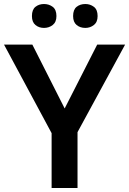

<svg xmlns="http://www.w3.org/2000/svg" viewBox="-20 -936 643 956"><path d="M302 -396 464 -714H603L366 -278V0H237V-273L0 -714H141ZM139 -856Q139 -888 156.5 -902Q174 -916 199 -916Q224 -916 242.5 -902Q261 -888 261 -856Q261 -826 242.5 -811.5Q224 -797 199 -797Q174 -797 156.5 -811.5Q139 -826 139 -856ZM344 -856Q344 -888 361.5 -902Q379 -916 405 -916Q429 -916 447.5 -902Q466 -888 466 -856Q466 -826 447.5 -811.5Q429 -797 405 -797Q379 -797 361.5 -811.5Q344 -826 344 -856Z"/></svg>

Font: Noto Sans Khmer SemiBold
Style: Regular
Weight: 600
Version: Version 2.003